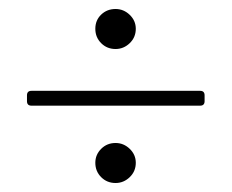

<svg xmlns="http://www.w3.org/2000/svg" viewBox="-20 -550 515 427"><path d="M192 -486Q192 -505 205 -517.5Q218 -530 237 -530Q255 -530 268.5 -517Q282 -504 282 -486Q282 -467 268.5 -454Q255 -441 237 -441Q218 -441 205 -454Q192 -467 192 -486ZM40 -325V-338Q40 -348 50 -348H425Q435 -348 435 -338V-325Q435 -315 425 -315H50Q40 -315 40 -325ZM192 -188Q192 -206 205 -219Q218 -232 237 -232Q255 -232 268.5 -219Q282 -206 282 -188Q282 -169 268.5 -156Q255 -143 237 -143Q218 -143 205 -156Q192 -169 192 -188Z"/></svg>

Font: Barlow Semi Condensed ExLight
Style: Regular
Weight: 275
Width: 4
Designer: Jeremy Tribby
Foundry: Tribby Type
Version: Version 1.408